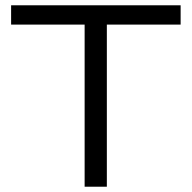

<svg xmlns="http://www.w3.org/2000/svg" viewBox="-20 -706 726 726"><path d="M300 0V-613H22V-686H663V-613H384V0Z"/></svg>

Font: Archivo SemiExpanded Light
Style: Regular
Weight: 300
Width: 6
Designer: Hector Gatti
Foundry: Omnibus-Type
Version: Version 2.001